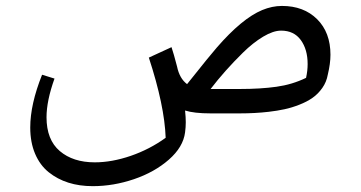

<svg xmlns="http://www.w3.org/2000/svg" viewBox="-20 -388 1234 657"><path d="M801.8 -83.5Q871.6 -83.5 925.8 -91.1Q980 -98.6 1027.3 -121.6Q1032.7 -146 1032.7 -168.9Q1032.7 -218.8 1009.3 -251Q985.8 -283.2 941.9 -283.2Q915 -283.2 880.4 -262.5Q845.7 -241.7 811 -207.5Q748 -145.5 700.7 -83.5ZM83.5 48.3Q83.5 -31.2 124 -132.3L166.5 -119.1Q139.2 -43 139.2 13.2Q139.2 90.3 184.6 128.9Q230 167.5 304.2 167.5Q362.8 167.5 427.5 145.3Q492.2 123 546.9 83.5Q543 -26.9 489.3 -190.9L566.9 -226.6Q574.2 -205.1 585.9 -160.2Q594.2 -119.6 620.1 -100.1Q702.1 -203.1 721.7 -225.1Q808.1 -324.7 877 -353.5Q911.1 -367.7 944.8 -367.7Q1019.5 -367.7 1065.2 -322.3Q1110.8 -276.9 1110.8 -200.7Q1110.8 -170.4 1101.6 -132.3Q1097.2 -107.4 1083 -87.2Q1068.8 -66.9 1049.8 -53.5Q1030.8 -40 1004.6 -29.8Q978.5 -19.5 953.6 -14.2Q928.7 -8.8 899.4 -5.4Q852.5 0 800.8 0H700.2Q644.5 0 613.3 -9.8Q615.7 13.7 615.7 30.3Q615.7 46.9 613.3 64.9Q606.9 115.2 557.9 158.2Q508.8 201.2 438.5 225.1Q368.2 249 297.4 249Q206.1 249 146.5 201.2Q116.7 177.2 100.1 138.2Q83.5 99.1 83.5 48.3Z"/></svg>

Font: Shahab
Style: Regular
Weight: 400
Designer: Mohammad Saleh Souzanchi
Foundry: http://font-store.ir
Version: Version:0.0.2;RFB:1.2.5;Building:2016-11-27 11:18:45.721916